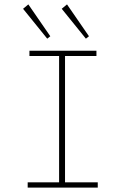

<svg xmlns="http://www.w3.org/2000/svg" viewBox="-20 -854 590 874"><path d="M106 0V-24H249V-599H114V-623H419V-599H276V-24H425V0ZM195 -678 85 -814 109 -834 209 -689ZM371 -678 261 -814 285 -834 385 -689Z"/></svg>

Font: Inconsolata SemiExpanded ExtraLight
Style: Regular
Weight: 200
Width: 6
Monospace: yes
Designer: Raph Levien, Cyreal, Brenton Simpson
Foundry: Raph Levien, Cyreal, Google
Version: Version 3.001; ttfautohint (v1.8.2.53-6de2)